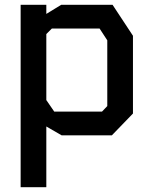

<svg xmlns="http://www.w3.org/2000/svg" viewBox="-20 -564 640 800"><path d="M235 -544 173 -506V-544H66V216H173V-37L237 0H446L534 -91V-415L449 -544ZM173 -147V-422L196 -445H395L427 -396V-122L405 -99H206Z"/></svg>

Font: Kode Mono SemiBold
Style: Regular
Weight: 600
Monospace: yes
Designer: Isa Ozler
Foundry: Kadena LLC
Version: Version 1.206;gftools[0.9.28]